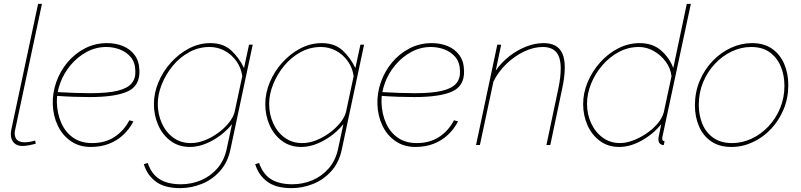

<svg xmlns="http://www.w3.org/2000/svg" viewBox="-20 -750 4145 993"><path d="M96 5Q68 5 52 -11.5Q36 -28 36 -56Q36 -61 36.5 -66Q37 -71 38 -77L177 -730H197L58 -77Q57 -73 56.5 -69Q56 -65 56 -61Q56 -14 108 -14Q119 -14 134 -16.5Q149 -19 162 -23L165 -7Q152 -3 131 1Q110 5 96 5Z M449 10Q390 10 346.5 -20Q303 -50 279 -100Q255 -150 253 -210Q251 -269 271 -325.5Q291 -382 329 -427.5Q367 -473 419.5 -500Q472 -527 534 -527Q579 -527 616.5 -511.5Q654 -496 677 -464.5Q700 -433 701 -385Q704 -306 640 -277Q576 -248 444 -248Q403 -248 359.5 -249.5Q316 -251 262 -255L270 -274Q326 -271 367.5 -269.5Q409 -268 447 -268Q536 -268 587.5 -280.5Q639 -293 660.5 -318.5Q682 -344 680 -383Q679 -428 656 -455Q633 -482 599 -494.5Q565 -507 530 -507Q475 -507 427.5 -481Q380 -455 345 -413Q310 -371 291.5 -320.5Q273 -270 274 -221Q276 -161 297.5 -113Q319 -65 359 -37.5Q399 -10 456 -10Q524 -10 572.5 -42Q621 -74 649 -128L670 -122Q649 -82 617.5 -52.5Q586 -23 544 -6.5Q502 10 449 10Z M912 223Q830 223 785 188.5Q740 154 724 99L744 93Q764 151 806 177Q848 203 916 203Q970 203 1019 182.5Q1068 162 1103.5 121.5Q1139 81 1152 22L1180 -108Q1138 -56 1078 -23Q1018 10 962 10Q904 10 862 -21.5Q820 -53 798 -103.5Q776 -154 776 -211Q776 -269 799.5 -325Q823 -381 864 -426.5Q905 -472 957.5 -499.5Q1010 -527 1068 -527Q1135 -527 1176 -489Q1217 -451 1242 -398L1268 -519H1287L1172 22Q1158 90 1117.5 135Q1077 180 1022.5 201.5Q968 223 912 223ZM967 -10Q1002 -10 1038 -24Q1074 -38 1106.5 -61.5Q1139 -85 1162 -113Q1185 -141 1193 -169L1233 -356Q1227 -400 1202.5 -434Q1178 -468 1142 -487.5Q1106 -507 1064 -507Q1007 -507 958 -480Q909 -453 873 -409Q837 -365 816.5 -313.5Q796 -262 796 -213Q796 -159 817 -112.5Q838 -66 876.5 -38Q915 -10 967 -10Z M1488 223Q1406 223 1361 188.5Q1316 154 1300 99L1320 93Q1340 151 1382 177Q1424 203 1492 203Q1546 203 1595 182.5Q1644 162 1679.5 121.5Q1715 81 1728 22L1756 -108Q1714 -56 1654 -23Q1594 10 1538 10Q1480 10 1438 -21.5Q1396 -53 1374 -103.5Q1352 -154 1352 -211Q1352 -269 1375.5 -325Q1399 -381 1440 -426.5Q1481 -472 1533.5 -499.5Q1586 -527 1644 -527Q1711 -527 1752 -489Q1793 -451 1818 -398L1844 -519H1863L1748 22Q1734 90 1693.5 135Q1653 180 1598.5 201.5Q1544 223 1488 223ZM1543 -10Q1578 -10 1614 -24Q1650 -38 1682.5 -61.5Q1715 -85 1738 -113Q1761 -141 1769 -169L1809 -356Q1803 -400 1778.5 -434Q1754 -468 1718 -487.5Q1682 -507 1640 -507Q1583 -507 1534 -480Q1485 -453 1449 -409Q1413 -365 1392.5 -313.5Q1372 -262 1372 -213Q1372 -159 1393 -112.5Q1414 -66 1452.5 -38Q1491 -10 1543 -10Z M2128 10Q2069 10 2025.5 -20Q1982 -50 1958 -100Q1934 -150 1932 -210Q1930 -269 1950 -325.5Q1970 -382 2008 -427.5Q2046 -473 2098.5 -500Q2151 -527 2213 -527Q2258 -527 2295.5 -511.5Q2333 -496 2356 -464.5Q2379 -433 2380 -385Q2383 -306 2319 -277Q2255 -248 2123 -248Q2082 -248 2038.5 -249.5Q1995 -251 1941 -255L1949 -274Q2005 -271 2046.5 -269.5Q2088 -268 2126 -268Q2215 -268 2266.5 -280.5Q2318 -293 2339.5 -318.5Q2361 -344 2359 -383Q2358 -428 2335 -455Q2312 -482 2278 -494.5Q2244 -507 2209 -507Q2154 -507 2106.5 -481Q2059 -455 2024 -413Q1989 -371 1970.5 -320.5Q1952 -270 1953 -221Q1955 -161 1976.5 -113Q1998 -65 2038 -37.5Q2078 -10 2135 -10Q2203 -10 2251.5 -42Q2300 -74 2328 -128L2349 -122Q2328 -82 2296.5 -52.5Q2265 -23 2223 -6.5Q2181 10 2128 10Z M2552 -519H2572L2544 -385Q2573 -427 2614 -459Q2655 -491 2701 -509Q2747 -527 2791 -527Q2828 -527 2852.5 -513.5Q2877 -500 2889 -472Q2901 -444 2901 -401Q2901 -377 2897.5 -349Q2894 -321 2887 -289L2826 0H2806L2867 -289Q2874 -321 2877 -347.5Q2880 -374 2880 -396Q2880 -453 2857 -480Q2834 -507 2787 -507Q2740 -507 2690.5 -483.5Q2641 -460 2599 -419.5Q2557 -379 2532 -328L2462 0H2442Z M3183 10Q3124 10 3082 -21.5Q3040 -53 3018 -103.5Q2996 -154 2996 -211Q2996 -271 3020 -327Q3044 -383 3085 -428.5Q3126 -474 3178.5 -500.5Q3231 -527 3288 -527Q3356 -527 3399.5 -488.5Q3443 -450 3462 -398L3532 -730H3553L3406 -43Q3405 -40 3405 -37.5Q3405 -35 3405 -33Q3405 -20 3417 -20L3413 0Q3409 0 3406 -0.5Q3403 -1 3401 -2Q3393 -5 3389 -12.5Q3385 -20 3385 -30Q3385 -32 3385.5 -36.5Q3386 -41 3389.5 -57Q3393 -73 3400 -108Q3358 -56 3298.5 -23Q3239 10 3183 10ZM3187 -10Q3216 -10 3251 -22.5Q3286 -35 3320 -57.5Q3354 -80 3379 -108.5Q3404 -137 3413 -169L3453 -356Q3448 -398 3422.5 -432Q3397 -466 3360.5 -486.5Q3324 -507 3284 -507Q3229 -507 3180.5 -481Q3132 -455 3095 -412Q3058 -369 3037 -317Q3016 -265 3016 -213Q3016 -159 3037.5 -112.5Q3059 -66 3097.5 -38Q3136 -10 3187 -10Z M3763 10Q3700 10 3658 -19Q3616 -48 3595 -97Q3574 -146 3574 -205Q3574 -273 3598.5 -331.5Q3623 -390 3665 -434Q3707 -478 3760 -502.5Q3813 -527 3869 -527Q3932 -527 3973.5 -497.5Q4015 -468 4036 -419Q4057 -370 4057 -310Q4057 -243 4033 -185Q4009 -127 3967.5 -83Q3926 -39 3873 -14.5Q3820 10 3763 10ZM3766 -10Q3818 -10 3866.5 -32.5Q3915 -55 3953.5 -95.5Q3992 -136 4014.5 -190Q4037 -244 4037 -306Q4037 -361 4018 -406.5Q3999 -452 3961 -479.5Q3923 -507 3865 -507Q3813 -507 3764.5 -484Q3716 -461 3677.5 -420Q3639 -379 3616.5 -325Q3594 -271 3594 -208Q3594 -153 3613 -108Q3632 -63 3670.5 -36.5Q3709 -10 3766 -10Z"/></svg>

Font: Raleway Thin Thin
Style: Italic
Weight: 250
Italic angle: -12°
Version: Version 4.026